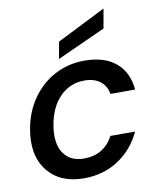

<svg xmlns="http://www.w3.org/2000/svg" viewBox="-89 -865 777 943"><g transform="rotate(-10 300.0 -393.5)"><path d="M34.2 -275.9Q48.8 -360.4 94.7 -425.3Q140.6 -490.2 208 -525.1Q275.4 -560.1 354 -560.1Q454.1 -560.1 511 -512.5Q567.9 -464.8 576.2 -377H453.1Q445.8 -418 416.3 -440.9Q386.7 -463.9 336.9 -463.9Q267.1 -463.9 216.8 -414.3Q166.5 -364.7 150.9 -275.9Q135.3 -186.5 168.2 -136.7Q201.2 -86.9 271 -86.9Q370.1 -86.9 417 -173.8H540Q501.5 -90.3 426.8 -40.8Q352.1 8.8 253.9 8.8Q134.3 8.8 72.8 -69.3Q11.2 -147.5 34.2 -275.9ZM249 -673.8 492.2 -795.9 475.1 -699.2 233.9 -589.8Z"/></g></svg>

Font: Poppins Medium
Style: Italic
Weight: 500
Italic angle: -10°
Designer: Ninad Kale (Devanagari), Jonny Pinhorn (Latin)
Foundry: Indian Type Foundry
Version: Version 3.200;PS 1.000;hotconv 16.6.54;makeotf.lib2.5.65590